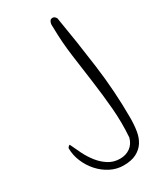

<svg xmlns="http://www.w3.org/2000/svg" viewBox="-197 -782 764 913"><g transform="rotate(-30 185.5 -325.5)"><path d="M12.7 -137.7Q12.7 -140.6 17.6 -145.5Q22.5 -150.4 25.4 -150.4Q38.1 -122.1 53.7 -90.8Q69.3 -59.6 90.3 -33.2Q111.3 -6.8 138.7 10.3Q166 27.3 201.2 27.3Q232.4 27.3 255.9 10.7Q279.3 -5.9 288.1 -38.1Q293.9 -118.2 287.1 -197.3Q280.3 -276.4 269.5 -355Q258.8 -433.6 248 -512.2Q237.3 -590.8 236.3 -670.9Q236.3 -675.8 235.8 -683.1Q235.4 -690.4 237.3 -697.3Q239.3 -704.1 243.2 -709Q247.1 -713.9 256.8 -713.9Q267.6 -713.9 275.4 -700.2Q299.8 -557.6 319.3 -410.2Q338.9 -262.7 338.9 -118.2Q338.9 -79.1 333.5 -45.9Q328.1 -12.7 312.5 11.2Q296.9 35.2 269.5 49.3Q242.2 63.5 199.2 63.5Q162.1 63.5 128.4 46.4Q94.7 29.3 68.8 0.5Q43 -28.3 27.8 -64.5Q12.7 -100.6 12.7 -137.7Z"/></g></svg>

Font: Shadows Into Light
Style: Regular
Weight: 400
Designer: Kimberly Geswein
Foundry: Kimberly Geswein
Version: Version 001.000